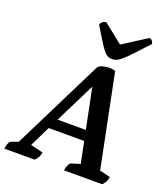

<svg xmlns="http://www.w3.org/2000/svg" viewBox="-191 -1011 985 1124"><g transform="rotate(20 301.0 -449.5)"><path d="M-32 0Q-25 -46 -9 -51L34 -67L313 -628Q321 -644 344.5 -649.5Q368 -655 382 -655Q405 -655 422 -650L539 -71L605 -55Q603 -38 597 -26Q591 -14 578 0H339Q349 -46 363 -51L419 -69L392 -202H171L108 -74L186 -55Q183 -38 177 -26Q171 -14 157 0ZM203 -266H379L328 -517ZM380 -708Q365 -708 353 -714Q341 -720 327.5 -736.5Q314 -753 294 -785Q274 -817 242 -870Q242 -882 253 -890.5Q264 -899 277 -899L396 -804L545 -899Q555 -899 562.5 -890.5Q570 -882 570 -870Q521 -817 491 -785Q461 -753 442 -736.5Q423 -720 409.5 -714Q396 -708 380 -708Z"/></g></svg>

Font: Petrona
Style: Bold Italic
Weight: 700
Italic angle: -9°
Designer: Ringo R. Seeber
Foundry: Ringo R. Seeber
Version: Version 2.001; ttfautohint (v1.8.3)